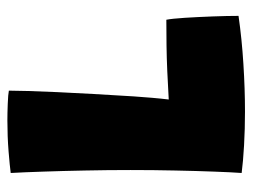

<svg xmlns="http://www.w3.org/2000/svg" viewBox="-102 -588 684 520"><g transform="rotate(-90 240.0 -328.0)"><path d="M31.5 -15.5Q33.5 -43 35.2 -90Q37 -137 38.2 -195.5Q39.5 -254 39.5 -316.5Q39.5 -379 38.2 -440Q37 -501 35.2 -553.2Q33.5 -605.5 31.5 -641Q50 -643.5 90.2 -646.8Q130.5 -650 174 -650Q193 -650 219 -649Q245 -648 254.5 -646Q254.5 -626.5 253.5 -593Q252.5 -559.5 250.5 -515Q248.5 -470.5 245.5 -418Q242.5 -365.5 239 -308.5Q237.5 -284.5 235.2 -259Q233 -233.5 230.5 -213Q273 -215.5 308 -217Q343 -218.5 376.5 -219Q410 -219.5 446.5 -219.5Q449.5 -204.5 451.8 -169.2Q454 -134 455.5 -93.8Q457 -53.5 457 -24Q394.5 -15 326.8 -10.8Q259 -6.5 198 -6.5Q150.5 -6.5 106.5 -9Q62.5 -11.5 31.5 -15.5Z"/></g></svg>

Font: Grandstander Thin Black
Style: Regular
Weight: 900
Version: Version 1.200